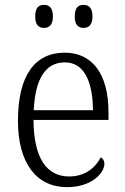

<svg xmlns="http://www.w3.org/2000/svg" viewBox="-20 -761 515 791"><path d="M324 -646C345 -646 361 -658 361 -693C361 -730 345 -741 324 -741C303 -741 288 -730 288 -693C288 -658 303 -646 324 -646ZM161 -646C182 -646 198 -658 198 -693C198 -730 182 -741 161 -741C140 -741 125 -730 125 -693C125 -658 140 -646 161 -646ZM256 10C359 10 410 -49 410 -86C410 -100 403 -109 395 -113C374 -71 331 -34 265 -34C173 -34 119 -108 118 -267H427V-299C427 -456 360 -544 247 -544C124 -544 54 -451 54 -263C54 -89 130 10 256 10ZM363 -307H119C125 -431 164 -504 247 -504C327 -504 362 -425 363 -307Z"/></svg>

Font: Noto Serif Myanmar SemiCondensed Light
Style: Regular
Weight: 300
Width: 4
Designer: Ben Mitchell and the Monotype Design Team
Foundry: Monotype Imaging Inc.
Version: Version 2.106